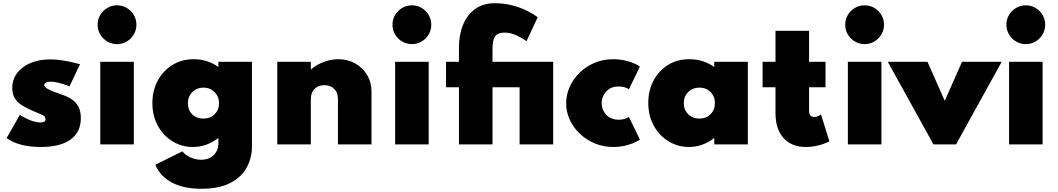

<svg xmlns="http://www.w3.org/2000/svg" viewBox="-20 -895 6560 1190"><path d="M232 16Q353 16 417 -29.8Q481 -75.5 481 -163Q481 -208.5 464.8 -236.5Q448.5 -264.5 421.2 -281.5Q394 -298.5 360 -310Q341.5 -316.5 316.5 -325.5Q291.5 -334.5 272.8 -345.5Q254 -356.5 254 -368.5Q254 -377 264.8 -383Q275.5 -389 295 -389Q334.5 -389 411 -360L476 -497Q417 -513 372.8 -520Q328.5 -527 293 -527Q223 -527 169.5 -504.5Q116 -482 86 -442Q56 -402 56 -349.5Q56 -310 72.5 -284.5Q89 -259 115.8 -242.5Q142.5 -226 173 -212.5Q221.5 -191.5 241.8 -182.8Q262 -174 262 -155.5Q262 -136 232.5 -136Q178 -136 103 -183L21 -39Q98.5 16 232 16Z M705.5 -621.5Q738.5 -621.5 765.8 -637.8Q793 -654 809.2 -681.5Q825.5 -709 825.5 -742Q825.5 -775 809.2 -802.2Q793 -829.5 765.8 -845.8Q738.5 -862 705.5 -862Q672.5 -862 645 -845.8Q617.5 -829.5 601.2 -802.2Q585 -775 585 -742Q585 -709 601.2 -681.5Q617.5 -654 645 -637.8Q672.5 -621.5 705.5 -621.5ZM601.5 0H809.5V-512H601.5Z M1227.5 275Q1339 275 1408.2 238.5Q1477.5 202 1509.5 142.5Q1541.5 83 1541.5 14V-512H1333.5V-479Q1303.5 -502.5 1264 -515.2Q1224.5 -528 1180.5 -528Q1106 -528 1048.2 -492.2Q990.5 -456.5 957.5 -395Q924.5 -333.5 924.5 -256Q924.5 -176 958.8 -114.5Q993 -53 1050 -18.5Q1107 16 1175 16Q1261 16 1333.5 -40V-4Q1333.5 37 1304.8 66Q1276 95 1226.5 95Q1193 95 1161.2 81Q1129.5 67 1110.5 43L942.5 126Q974 199.5 1046.8 237.2Q1119.5 275 1227.5 275ZM1240 -160Q1197.5 -160 1171 -186.8Q1144.5 -213.5 1144.5 -254.5Q1144.5 -296.5 1172.2 -324.2Q1200 -352 1241 -352Q1282 -352 1309.8 -324.2Q1337.5 -296.5 1337.5 -255Q1337.5 -214 1310.2 -187Q1283 -160 1240 -160Z M1698.5 0H1906.5V-282Q1906.5 -320.5 1929.5 -343.8Q1952.5 -367 1990.5 -367Q2028.5 -367 2051.5 -343.8Q2074.5 -320.5 2074.5 -282V0H2282.5V-327Q2282.5 -384.5 2255.5 -429.8Q2228.5 -475 2182.2 -501.5Q2136 -528 2077.5 -528Q2031.5 -528 1986.8 -511.2Q1942 -494.5 1906.5 -464V-512H1698.5Z M2533 -621.5Q2566 -621.5 2593.2 -637.8Q2620.5 -654 2636.8 -681.5Q2653 -709 2653 -742Q2653 -775 2636.8 -802.2Q2620.5 -829.5 2593.2 -845.8Q2566 -862 2533 -862Q2500 -862 2472.5 -845.8Q2445 -829.5 2428.8 -802.2Q2412.5 -775 2412.5 -742Q2412.5 -709 2428.8 -681.5Q2445 -654 2472.5 -637.8Q2500 -621.5 2533 -621.5ZM2429 0H2637V-512H2429Z M2824.5 0H3032.5V-354H3200.5V0H3408.5V-512H3032.5V-594Q3032.5 -645 3048 -669Q3063.5 -693 3108.5 -693Q3144 -693 3181 -675.8Q3218 -658.5 3243.5 -640L3312.5 -788Q3287 -808 3247 -828Q3207 -848 3155.8 -861.5Q3104.5 -875 3044.5 -875Q2974.5 -875 2925.2 -839.5Q2876 -804 2850.2 -742Q2824.5 -680 2824.5 -601V-512H2744.5V-354H2824.5Z M3781 16Q3830.5 16 3875.2 2.2Q3920 -11.5 3946 -30L3878 -170Q3868.5 -163.5 3851.8 -158.2Q3835 -153 3815 -153Q3766 -153 3737.5 -184Q3709 -215 3709 -256Q3709 -278 3719.8 -302Q3730.5 -326 3753.8 -342.5Q3777 -359 3814 -359Q3853 -359 3878 -342L3946 -482Q3921 -501 3875 -514.5Q3829 -528 3780 -528Q3717.5 -528 3664.2 -505.2Q3611 -482.5 3571.8 -443.8Q3532.5 -405 3510.8 -356.2Q3489 -307.5 3489 -255.5Q3489 -200 3512.2 -150.8Q3535.5 -101.5 3576 -64Q3616.5 -26.5 3669.2 -5.2Q3722 16 3781 16Z M4251 16Q4334.5 16 4407 -40V0H4615V-512H4407V-479Q4342 -528 4251 -528Q4176.5 -528 4119.5 -492Q4062.5 -456 4030.2 -394.8Q3998 -333.5 3998 -257Q3998 -178 4032 -116.2Q4066 -54.5 4123.5 -19.2Q4181 16 4251 16ZM4315 -160Q4273 -160 4245.5 -187.2Q4218 -214.5 4218 -256Q4218 -297.5 4245.8 -324.8Q4273.5 -352 4315 -352Q4356.5 -352 4383.8 -324.8Q4411 -297.5 4411 -256Q4411 -214.5 4384 -187.2Q4357 -160 4315 -160Z M4975 16Q5011.5 16 5050 6.8Q5088.5 -2.5 5120.5 -19L5068.5 -186Q5047 -170 5027 -170Q4994.5 -170 4994.5 -210V-354H5096.5V-512H4994.5V-704H4786.5V-512H4706.5V-354H4786.5V-194Q4786.5 -95 4836.2 -39.5Q4886 16 4975 16Z M5339 -621.5Q5372 -621.5 5399.2 -637.8Q5426.5 -654 5442.8 -681.5Q5459 -709 5459 -742Q5459 -775 5442.8 -802.2Q5426.5 -829.5 5399.2 -845.8Q5372 -862 5339 -862Q5306 -862 5278.5 -845.8Q5251 -829.5 5234.8 -802.2Q5218.5 -775 5218.5 -742Q5218.5 -709 5234.8 -681.5Q5251 -654 5278.5 -637.8Q5306 -621.5 5339 -621.5ZM5235 0H5443V-512H5235Z M5765.5 0H5905.5L6188.5 -512H5942.5L5835.5 -270L5728.5 -512H5482.5Z M6338 -621.5Q6371 -621.5 6398.2 -637.8Q6425.5 -654 6441.8 -681.5Q6458 -709 6458 -742Q6458 -775 6441.8 -802.2Q6425.5 -829.5 6398.2 -845.8Q6371 -862 6338 -862Q6305 -862 6277.5 -845.8Q6250 -829.5 6233.8 -802.2Q6217.5 -775 6217.5 -742Q6217.5 -709 6233.8 -681.5Q6250 -654 6277.5 -637.8Q6305 -621.5 6338 -621.5ZM6234 0H6442V-512H6234Z"/></svg>

Font: Spartan Black
Style: Regular
Weight: 900
Designer: Matt Bailey, Mirko Velimirovic
Foundry: Matt Bailey
Version: Version 1.003; ttfautohint (v1.8.3)